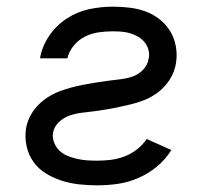

<svg xmlns="http://www.w3.org/2000/svg" viewBox="-20 -548 640 576"><path d="M272 8Q244 8 217 5Q190 2 165 -6Q140 -14 118 -27.5Q96 -41 81 -61.5Q66 -82 60 -108.5Q54 -135 58 -162Q61 -180 69.5 -197.5Q78 -215 91.5 -229.5Q105 -244 121.5 -255Q138 -266 156 -273Q174 -280 192.5 -285Q211 -290 229 -293.5Q247 -297 265.5 -300Q284 -303 302.5 -305.5Q321 -308 339.5 -310Q358 -312 376.5 -318Q395 -324 409 -338.5Q423 -353 426 -372Q429 -385 425.5 -398Q422 -411 414 -421Q406 -431 395 -437.5Q384 -444 371 -448Q358 -452 344.5 -453Q331 -454 318 -454Q297 -454 276 -451Q255 -448 235.5 -438.5Q216 -429 201.5 -411.5Q187 -394 182 -373H100Q106 -409 127.5 -440.5Q149 -472 180.5 -492.5Q212 -513 247.5 -520.5Q283 -528 318 -528Q343 -528 368.5 -525Q394 -522 417 -513.5Q440 -505 459 -490Q478 -475 490.5 -454.5Q503 -434 507.5 -409Q512 -384 508 -359Q505 -340 496.5 -322.5Q488 -305 475 -290.5Q462 -276 445.5 -265Q429 -254 411 -247Q393 -240 374.5 -235.5Q356 -231 337.5 -227Q319 -223 301 -220Q283 -217 264.5 -214.5Q246 -212 227.5 -210Q209 -208 190.5 -202Q172 -196 157 -182Q142 -168 139 -149Q137 -134 142.5 -120Q148 -106 158.5 -96Q169 -86 182.5 -80.5Q196 -75 211 -71.5Q226 -68 241 -67Q256 -66 272 -66Q292 -66 312.5 -68.5Q333 -71 353 -78.5Q373 -86 390.5 -99.5Q408 -113 420 -131L494 -98Q477 -70 451 -48.5Q425 -27 395 -14Q365 -1 334 3.5Q303 8 272 8Z"/></svg>

Font: Zed Sans Extended
Style: Italic
Weight: 400
Width: 7
Italic angle: -9°
Designer: Belleve Invis
Foundry: Belleve Invis
Version: Version 1.0.0; ttfautohint (v1.8.4)